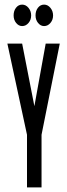

<svg xmlns="http://www.w3.org/2000/svg" viewBox="-20 -812 290 832"><path d="M97 0V-228L12 -623H76L129 -352L178 -623H239L160 -228V0ZM76 -699Q61 -699 50 -712.5Q39 -726 39 -745Q39 -765 49.5 -778.5Q60 -792 76 -792Q92 -792 103.5 -778Q115 -764 115 -745Q115 -726 103.5 -712.5Q92 -699 76 -699ZM171 -699Q156 -699 145 -712.5Q134 -726 134 -745Q134 -765 144.5 -778.5Q155 -792 171 -792Q187 -792 198.5 -778Q210 -764 210 -745Q210 -726 198.5 -712.5Q187 -699 171 -699Z"/></svg>

Font: Inconsolata UltraCondensed SemiBold
Style: Regular
Weight: 600
Width: 1
Monospace: yes
Designer: Raph Levien, Cyreal, Brenton Simpson
Foundry: Raph Levien, Cyreal, Google
Version: Version 3.001; ttfautohint (v1.8.2.53-6de2)